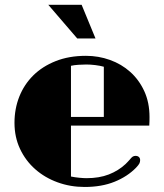

<svg xmlns="http://www.w3.org/2000/svg" viewBox="-20 -760 675 790"><path d="M178.7 -740.2H315.9L373 -601.6H297.9ZM39.6 -254.9Q39.6 -312 59.3 -362.1Q79.1 -412.1 116.7 -449.5Q154.3 -486.8 209 -508.5Q263.7 -530.3 333.5 -530.3Q385.3 -530.3 432.4 -513.4Q479.5 -496.6 515.6 -464.4Q551.8 -432.1 573.5 -385.3Q595.2 -338.4 595.2 -278.3Q595.2 -270 595 -261.2Q594.7 -252.4 594.2 -243.2H272V-33.7Q288.6 -30.3 306.4 -28.6Q324.2 -26.9 336.4 -26.9Q388.2 -26.9 427.7 -42.2Q467.3 -57.6 496.6 -85Q501.5 -89.8 505.9 -94.5Q510.3 -99.1 513.7 -103Q520.5 -111.8 525.6 -115.2Q530.8 -118.7 537.6 -118.7Q546.4 -118.7 551.5 -114Q556.6 -109.4 556.6 -101.1Q556.6 -93.8 553.5 -87.4Q550.3 -81.1 539.6 -69.8Q504.4 -33.7 451.4 -12.2Q398.4 9.3 328.1 9.3Q269.5 9.3 217 -9.8Q164.6 -28.8 125 -63.7Q85.4 -98.6 62.5 -147.2Q39.6 -195.8 39.6 -254.9ZM407.2 -278.8V-485.4Q392.1 -489.7 371.8 -492.2Q351.6 -494.6 335 -494.6Q319.8 -494.6 302.2 -493.4Q284.7 -492.2 272 -489.3V-278.8Z"/></svg>

Font: Limelight
Style: Regular
Weight: 400
Designer: Nicole Fally with help from Eben Sorkin
Foundry: Nicole Fally with help from Eben Sorkin
Version: Version 1.002